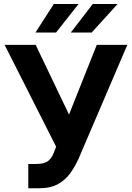

<svg xmlns="http://www.w3.org/2000/svg" viewBox="-20 -958 679 987"><path d="M125.4 9.8V-115H164.8Q208.8 -115 228.6 -131.4Q248.3 -147.8 259.2 -179.9L268.6 -203.7L3.7 -727.5H163.3L334.8 -369.1L477.5 -727.5H634.6L384.2 -142.8Q366 -102.4 341.3 -67.7Q316.5 -32.9 278.1 -11.6Q239.6 9.8 179.9 9.8ZM343.9 -790.6 456.8 -937.5H584.6L451.2 -790.6ZM162.3 -790.6 256.6 -937.5H384L268 -790.6Z"/></svg>

Font: Inter Tight
Style: Regular
Weight: 400
Designer: Rasmus Andersson
Foundry: rsms
Version: Version 3.002